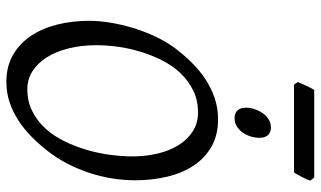

<svg xmlns="http://www.w3.org/2000/svg" viewBox="-216 -746 978 585"><g transform="rotate(90 272.5 -454.0)"><path d="M457 -369.1Q457 -410.2 448.2 -446.5Q439.5 -482.9 422.4 -510Q405.3 -537.1 380.4 -553Q355.5 -568.8 323.2 -568.8Q286.1 -568.8 256.6 -554.4Q227.1 -540 204.1 -516.1Q181.2 -492.2 165 -460.4Q148.9 -428.7 138.4 -394.5Q127.9 -360.4 123 -325.4Q118.2 -290.5 118.2 -259.8Q118.2 -214.4 127.7 -175.5Q137.2 -136.7 154.8 -108.6Q172.4 -80.6 197 -64.7Q221.7 -48.8 252 -48.8Q289.6 -48.8 319.6 -64Q349.6 -79.1 372.3 -104.2Q395 -129.4 411.1 -162.4Q427.2 -195.3 437.5 -231Q447.8 -266.6 452.4 -302.2Q457 -337.9 457 -369.1ZM529.8 -377.9Q529.8 -343.3 524.2 -307.6Q518.6 -272 507.1 -237.3Q495.6 -202.6 478.8 -170.2Q461.9 -137.7 439.9 -109.9Q419.4 -83.5 396.2 -60.8Q373 -38.1 346.9 -21.2Q320.8 -4.4 291.7 5.4Q262.7 15.1 230 15.1Q183.1 15.1 148.2 -4.9Q113.3 -24.9 90.1 -59.3Q66.9 -93.8 55.4 -139.6Q43.9 -185.5 43.9 -236.8Q43.9 -267.6 49.6 -302Q55.2 -336.4 65.7 -370.8Q76.2 -405.3 91.3 -437.7Q106.4 -470.2 126 -497.1Q146.5 -524.4 170.2 -548.6Q193.8 -572.8 220.9 -590.8Q248 -608.9 278.8 -619.4Q309.6 -629.9 344.2 -629.9Q392.1 -629.9 427.2 -609.9Q462.4 -589.8 485.1 -555.4Q507.8 -521 518.8 -475.1Q529.8 -429.2 529.8 -377.9ZM400.4 -756.3Q400.4 -742.7 396.2 -729.2Q392.1 -715.8 384.3 -704.8Q376.5 -693.8 365.2 -687Q354 -680.2 340.3 -680.2Q325.2 -680.2 316.9 -689Q308.6 -697.8 308.6 -714.4Q308.6 -727.5 313 -741Q317.4 -754.4 325.2 -765.6Q333 -776.9 344 -783.9Q355 -791 368.7 -791Q383.8 -791 392.1 -782Q400.4 -772.9 400.4 -756.3ZM530.8 -910.6Q529.3 -905.3 526.1 -898.4Q522.9 -891.6 519.3 -884.8Q515.6 -877.9 512.2 -871.6Q508.8 -865.2 506.3 -861.3H238.3L230.5 -873Q232.4 -877.9 235.4 -884.5Q238.3 -891.1 241.5 -897.9Q244.6 -904.8 248 -911.4Q251.5 -918 254.4 -922.9H521.5L530.8 -910.6Z"/></g></svg>

Font: GentiumAlt
Style: Italic
Weight: 400
Italic angle: -7°
Designer: J. Victor Gaultney
Version: Version 1.02; 2005; OFL release